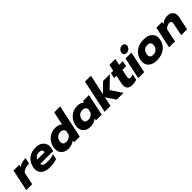

<svg xmlns="http://www.w3.org/2000/svg" viewBox="412 -2375 4027 4027"><g transform="rotate(-45 2425.5 -362.0)"><path d="M97 -480H267L254 -420Q289 -452 343.5 -469.5Q398 -487 460 -487L431 -352Q365 -352 310 -333Q255 -314 229 -276L171 0H-5Z M431 -181Q431 -208 437 -238Q463 -359 546.5 -427Q630 -495 770 -495Q839 -495 890 -469Q941 -443 968 -398Q995 -353 995 -297Q995 -273 989 -246L975 -181H592Q595 -105 735 -105Q782 -105 833 -113Q884 -121 923 -135L899 -19Q859 -4 801 5.5Q743 15 685 15Q569 15 500 -36.5Q431 -88 431 -181ZM832 -291Q833 -297 833 -307Q833 -340 812 -357Q791 -374 741 -374Q693 -374 660 -351.5Q627 -329 615 -291Z M1030 -178Q1030 -202 1037 -239Q1053 -315 1096.5 -373Q1140 -431 1204.5 -463Q1269 -495 1347 -495Q1397 -495 1436 -481Q1475 -467 1499 -441L1563 -739H1739L1582 0H1412L1422 -48Q1341 15 1238 15Q1144 15 1087 -37Q1030 -89 1030 -178ZM1447 -197 1465 -282Q1459 -317 1431.5 -337.5Q1404 -358 1364 -358Q1310 -358 1270 -326Q1230 -294 1218 -239Q1214 -222 1214 -203Q1214 -121 1313 -121Q1353 -121 1389.5 -141.5Q1426 -162 1447 -197Z M1681 -178Q1681 -202 1688 -239Q1704 -314 1748.5 -372.5Q1793 -431 1857.5 -463Q1922 -495 1998 -495Q2048 -495 2087 -481Q2126 -467 2150 -441L2159 -480H2335L2233 0H2063L2073 -48Q1992 15 1889 15Q1794 15 1737.5 -37Q1681 -89 1681 -178ZM2098 -197 2116 -282Q2110 -317 2082.5 -337.5Q2055 -358 2015 -358Q1961 -358 1921 -326Q1881 -294 1869 -239Q1865 -222 1865 -202Q1865 -121 1964 -121Q2004 -121 2040.5 -141.5Q2077 -162 2098 -197Z M2475 -739H2651L2555 -287L2754 -480H2956L2715 -248L2880 0H2678L2538 -211L2494 0H2318Z M2983 -115Q2983 -140 2989 -170L3029 -358H2961L2987 -480H3055L3085 -624H3261L3231 -480H3341L3315 -358H3205L3170 -194Q3166 -178 3166 -162Q3166 -141 3178 -131Q3190 -121 3218 -121Q3254 -121 3290 -139L3262 -8Q3234 4 3203 9.5Q3172 15 3129 15Q3056 15 3019.5 -19Q2983 -53 2983 -115Z M3444 -615Q3444 -645 3460 -671Q3476 -697 3502.5 -712.5Q3529 -728 3559 -728Q3593 -728 3614.5 -707.5Q3636 -687 3636 -655Q3636 -650 3634 -636Q3625 -597 3592 -570.5Q3559 -544 3520 -544Q3486 -544 3465 -563.5Q3444 -583 3444 -615ZM3419 -480H3595L3493 0H3317Z M3614 -183Q3614 -210 3620 -240Q3644 -356 3735 -425.5Q3826 -495 3970 -495Q4087 -495 4152.5 -440.5Q4218 -386 4218 -295Q4218 -269 4212 -240Q4187 -124 4095.5 -54.5Q4004 15 3861 15Q3745 15 3679.5 -38.5Q3614 -92 3614 -183ZM4032 -240Q4036 -257 4036 -277Q4036 -358 3941 -358Q3888 -358 3849.5 -326.5Q3811 -295 3800 -240Q3795 -217 3795 -201Q3795 -122 3890 -122Q3943 -122 3981.5 -153.5Q4020 -185 4032 -240Z M4333 -480H4503L4491 -427Q4530 -461 4577.5 -478Q4625 -495 4673 -495Q4750 -495 4792 -452.5Q4834 -410 4834 -345Q4834 -325 4829 -300L4766 0H4590L4648 -277Q4652 -293 4652 -309Q4652 -333 4638 -345.5Q4624 -358 4592 -358Q4558 -358 4526.5 -342Q4495 -326 4469 -295L4407 0H4231Z"/></g></svg>

Font: Prompt
Style: Bold Italic
Weight: 700
Italic angle: -12°
Designer: Katatrad Team
Foundry: CadsonDemak
Version: Version 1.001